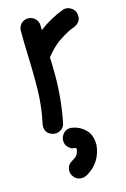

<svg xmlns="http://www.w3.org/2000/svg" viewBox="-122 -608 597 912"><g transform="rotate(-15 176.5 -151.5)"><path d="M97 11Q91 11 84 9Q48 -1 48 -37Q48 -44 50 -51Q61 -108 61 -115L63 -132Q69 -175 69 -250Q69 -314 66.5 -377Q64 -440 64 -502Q64 -523 78 -537Q92 -551 112 -551Q132 -551 146.5 -537Q161 -523 161 -502V-480Q217 -523 284 -548Q291 -550 298 -550Q310 -550 325 -541Q346 -527 346 -499Q346 -468 310 -453L296 -448Q269 -436 226 -407L220 -402Q192 -379 169 -350L165 -346Q167 -306 167 -258Q167 -140 144 -25Q139 -5 121 5Q109 11 97 11ZM162 248Q136 248 121 224Q114 213 114 200Q114 172 138 158L152 149Q154 149 162.5 140Q171 131 171 124Q175 115 175 110Q175 102 168 101Q167 101 159 100.5Q151 100 137 87.5Q123 75 123 53Q123 35 136.5 19.5Q150 4 172 4Q222 9 254 49Q271 74 271 114Q262 200 188 242Q175 248 162 248Z"/></g></svg>

Font: Bad Comic
Style: Regular
Weight: 400
Designer: GGBotNet
Foundry: f0n7
Version: 0.9